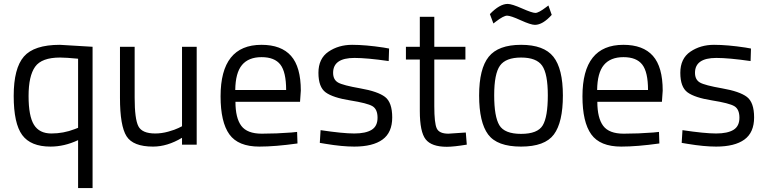

<svg xmlns="http://www.w3.org/2000/svg" viewBox="-20 -739 3916 981"><path d="M238 10Q137 10 93.5 -49Q50 -108 50 -249Q50 -390 102 -450Q154 -510 286 -510L453 -500V222H379V-23Q309 10 238 10ZM287 -445Q193 -445 159.5 -398Q126 -351 126 -248.5Q126 -146 153.5 -101.5Q181 -57 242.5 -57Q304 -57 361 -79L379 -86V-439Q317 -445 287 -445Z M910 -500H985V0H910V-35Q835 10 762 10Q660 10 626.5 -43Q593 -96 593 -239V-500H668V-240Q668 -131 687 -94Q706 -57 773 -57Q806 -57 840 -66.5Q874 -76 892 -85L910 -94Z M1469 -62 1498 -65 1500 -6Q1386 10 1305 10Q1197 10 1152 -52.5Q1107 -115 1107 -247Q1107 -510 1316 -510Q1417 -510 1467 -453.5Q1517 -397 1517 -276L1513 -219H1183Q1183 -136 1213 -96Q1243 -56 1317.5 -56Q1392 -56 1469 -62ZM1442 -279Q1442 -371 1412.5 -409Q1383 -447 1316.5 -447Q1250 -447 1216.5 -407Q1183 -367 1182 -279Z M1791 -443Q1682 -443 1682 -367Q1682 -332 1707 -317.5Q1732 -303 1821 -287.5Q1910 -272 1947 -244Q1984 -216 1984 -139Q1984 -62 1934.5 -26Q1885 10 1790 10Q1728 10 1644 -4L1614 -9L1618 -74Q1732 -57 1790 -57Q1848 -57 1878.5 -75.5Q1909 -94 1909 -137.5Q1909 -181 1883 -196.5Q1857 -212 1769 -226Q1681 -240 1644 -267Q1607 -294 1607 -367Q1607 -440 1658.5 -475Q1710 -510 1779 -510Q1848 -510 1940 -496L1968 -491L1966 -427Q1855 -443 1791 -443Z M2358 -435H2199V-196Q2199 -110 2211.5 -83Q2224 -56 2271 -56L2360 -62L2365 0Q2298 11 2263 11Q2185 11 2155 -27Q2125 -65 2125 -172V-435H2054V-500H2125V-653H2199V-500H2358Z M2642.5 -510Q2759 -510 2807.5 -449Q2856 -388 2856 -251Q2856 -114 2810 -52Q2764 10 2642 10Q2520 10 2474 -52Q2428 -114 2428 -251Q2428 -388 2477 -449Q2526 -510 2642.5 -510ZM2642.5 -55Q2727 -55 2753 -98.5Q2779 -142 2779 -252Q2779 -362 2750 -403.5Q2721 -445 2642.5 -445Q2564 -445 2534.5 -403.5Q2505 -362 2505 -252.5Q2505 -143 2531.5 -99Q2558 -55 2642.5 -55ZM2713 -612Q2692 -612 2640.5 -635.5Q2589 -659 2571 -659Q2553 -659 2514 -629L2501 -619L2483 -667Q2533 -719 2574 -719Q2595 -719 2647 -696Q2699 -673 2715.5 -673Q2732 -673 2770 -702L2782 -711L2799 -663Q2753 -612 2713 -612Z M3318 -62 3347 -65 3349 -6Q3235 10 3154 10Q3046 10 3001 -52.5Q2956 -115 2956 -247Q2956 -510 3165 -510Q3266 -510 3316 -453.5Q3366 -397 3366 -276L3362 -219H3032Q3032 -136 3062 -96Q3092 -56 3166.5 -56Q3241 -56 3318 -62ZM3291 -279Q3291 -371 3261.5 -409Q3232 -447 3165.5 -447Q3099 -447 3065.5 -407Q3032 -367 3031 -279Z M3640 -443Q3531 -443 3531 -367Q3531 -332 3556 -317.5Q3581 -303 3670 -287.5Q3759 -272 3796 -244Q3833 -216 3833 -139Q3833 -62 3783.5 -26Q3734 10 3639 10Q3577 10 3493 -4L3463 -9L3467 -74Q3581 -57 3639 -57Q3697 -57 3727.5 -75.5Q3758 -94 3758 -137.5Q3758 -181 3732 -196.5Q3706 -212 3618 -226Q3530 -240 3493 -267Q3456 -294 3456 -367Q3456 -440 3507.5 -475Q3559 -510 3628 -510Q3697 -510 3789 -496L3817 -491L3815 -427Q3704 -443 3640 -443Z"/></svg>

Font: Titillium-CLs Web
Style: CLs-Regular
Weight: 400
Version: Version 1.002;PS 57.000;hotconv 1.0.70;makeotf.lib2.5.55311